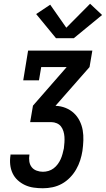

<svg xmlns="http://www.w3.org/2000/svg" viewBox="-20 -1005 565 1025"><path d="M209 0Q184 0 159.5 -3.5Q135 -7 113.5 -17Q92 -27 74.5 -43Q57 -59 47 -80.5Q37 -102 34.5 -126.5Q32 -151 36 -176Q36 -177 36 -178Q36 -179 36 -180H137Q137 -179 137 -178.5Q137 -178 137 -178Q134 -161 136.5 -143.5Q139 -126 149 -113Q159 -100 175.5 -94Q192 -88 209 -88Q224 -88 239 -92.5Q254 -97 266.5 -106.5Q279 -116 288.5 -129Q298 -142 304 -155.5Q310 -169 314 -184Q318 -199 321 -213Q323 -229 324 -244.5Q325 -260 324 -275Q323 -290 318.5 -304.5Q314 -319 305.5 -330Q297 -341 283 -347Q269 -353 254 -353H141L156 -441L336 -647H200L188 -576H104L130 -735H473L458 -647L277 -441V-440Q305 -439 330 -429Q355 -419 374 -401.5Q393 -384 405 -360Q417 -336 421.5 -310Q426 -284 425 -255.5Q424 -227 420 -199Q416 -174 408 -149Q400 -124 386.5 -100.5Q373 -77 353.5 -57Q334 -37 310.5 -24Q287 -11 261 -5.5Q235 0 209 0ZM279 -801 173 -930 248 -980 334 -857 461 -985 525 -925 374 -801Z"/></svg>

Font: Iosevka Slab Semibold
Style: Italic
Weight: 600
Italic angle: -9°
Monospace: yes
Designer: Belleve Invis
Foundry: Belleve Invis
Version: Version 11.1.1; ttfautohint (v1.8.3)